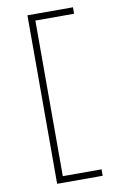

<svg xmlns="http://www.w3.org/2000/svg" viewBox="-103 -882 706 1084"><g transform="rotate(-10 250.0 -340.0)"><path d="M134 143V-823H395V-786H173V106H395V143Z"/></g></svg>

Font: Iosevka Curly Extralight
Style: Regular
Weight: 200
Monospace: yes
Designer: Belleve Invis
Foundry: Belleve Invis
Version: Version 22.1.2; ttfautohint (v1.8.4)